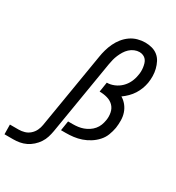

<svg xmlns="http://www.w3.org/2000/svg" viewBox="-392 -876 1110 1208"><g transform="rotate(30 163.0 -271.5)"><path d="M-173 200 -174 130H-111Q-90 130 -69 124Q-48 118 -31 103Q-14 88 -4.5 68Q5 48 8 28L99 -520Q103 -546 110.5 -572.5Q118 -599 130 -624.5Q142 -650 160 -672.5Q178 -695 201.5 -711.5Q225 -728 252.5 -735.5Q280 -743 306 -743Q332 -743 356 -736.5Q380 -730 398.5 -715Q417 -700 428 -678.5Q439 -657 445 -633Q451 -609 451.5 -583.5Q452 -558 448 -533Q444 -510 435.5 -487.5Q427 -465 414 -444.5Q401 -424 383 -406Q365 -388 345 -374Q367 -361 383.5 -340.5Q400 -320 408.5 -295Q417 -270 417.5 -242Q418 -214 414 -186Q409 -158 398.5 -130.5Q388 -103 367.5 -80.5Q347 -58 321.5 -42Q296 -26 268.5 -16.5Q241 -7 212.5 -3.5Q184 0 156 0H122L133 -70H167Q186 -70 205 -72.5Q224 -75 242 -81.5Q260 -88 277 -99Q294 -110 307 -125.5Q320 -141 327 -159Q334 -177 337 -196Q342 -224 336.5 -252Q331 -280 312.5 -298.5Q294 -317 267 -324.5Q240 -332 211 -332L222 -403Q248 -403 274.5 -414Q301 -425 321.5 -445Q342 -465 354 -490.5Q366 -516 370 -542Q373 -556 373.5 -570.5Q374 -585 372 -599.5Q370 -614 366 -627.5Q362 -641 353.5 -651.5Q345 -662 332 -667.5Q319 -673 305 -673Q287 -673 269 -665.5Q251 -658 236.5 -644.5Q222 -631 212 -614.5Q202 -598 194.5 -580.5Q187 -563 182.5 -545Q178 -527 175 -509L86 28Q82 51 75 73.5Q68 96 54.5 116.5Q41 137 22 154Q3 171 -19 181.5Q-41 192 -64 196Q-87 200 -110 200Z"/></g></svg>

Font: Iosevka Curly Slab
Style: Italic
Weight: 400
Italic angle: -9°
Monospace: yes
Designer: Belleve Invis
Foundry: Belleve Invis
Version: Version 22.1.2; ttfautohint (v1.8.4)